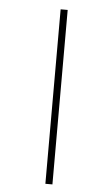

<svg xmlns="http://www.w3.org/2000/svg" viewBox="-49 -677 344 706"><g transform="rotate(5 122.5 -324.0)"><path d="M146 -2V-646H172V-2Z"/></g></svg>

Font: Noto Sans Tamil UI ExtraCondensed Thin
Style: Regular
Weight: 100
Width: 2
Designer: Jelle Bosma - Monotype Design Team
Foundry: Monotype Imaging Inc.
Version: Version 2.004; ttfautohint (v1.8.4.7-5d5b)